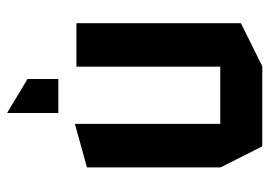

<svg xmlns="http://www.w3.org/2000/svg" viewBox="-127 -426 744 530"><g transform="rotate(90 245.0 -161.0)"><path d="M44 0V-454L163 -513H384L442 -398V-29L323 4H322V-397H164V0ZM291 191 198 135V50H292V191Z"/></g></svg>

Font: Foldit Thin Medium
Style: Regular
Weight: 500
Version: Version 1.003